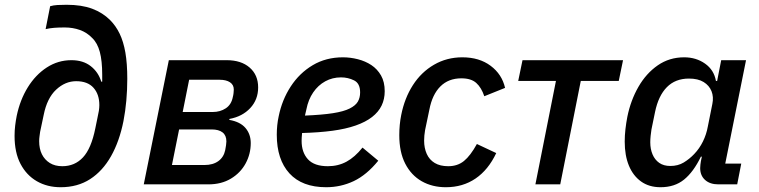

<svg xmlns="http://www.w3.org/2000/svg" viewBox="-20 -772 3180 804"><path d="M234 12Q178 12 134.5 -13Q91 -38 66 -85.5Q41 -133 41 -203Q41 -225 43.5 -246Q46 -267 50 -287Q64 -354 96.5 -406.5Q129 -459 176 -489.5Q223 -520 279 -520Q328 -520 360 -495Q392 -470 404 -430H408V-459Q408 -517 398 -554.5Q388 -592 366 -613Q344 -636 314.5 -646.5Q285 -657 251 -657Q225 -657 206.5 -655.5Q188 -654 171 -650L190 -746Q204 -750 220.5 -751Q237 -752 259 -752Q322 -752 366 -735.5Q410 -719 441 -688Q465 -664 481 -631Q497 -598 505 -552Q513 -506 513 -442Q513 -396 509 -351Q505 -306 497 -265Q480 -180 445 -118Q410 -56 357.5 -22Q305 12 234 12ZM241 -76Q293 -76 327.5 -113Q362 -150 379 -234L388 -278Q392 -295 394 -308Q396 -321 396 -332Q396 -377 371.5 -404.5Q347 -432 299 -432Q253 -432 215 -396.5Q177 -361 163 -291L148 -220Q147 -212 145.5 -201.5Q144 -191 144 -181Q144 -149 155.5 -126Q167 -103 188.5 -89.5Q210 -76 241 -76Z M582 0 687 -520H929Q990 -520 1025.5 -489Q1061 -458 1061 -406Q1061 -355 1028 -319.5Q995 -284 941 -274L940 -270Q986 -262 1008 -236Q1030 -210 1030 -173Q1030 -127 1008.5 -87.5Q987 -48 947 -24Q907 0 853 0ZM700 -81H836Q872 -81 894.5 -97.5Q917 -114 923 -143Q925 -153 926.5 -163.5Q928 -174 928 -180Q928 -205 912 -217.5Q896 -230 866 -230H730ZM745 -303H871Q902 -303 925.5 -318.5Q949 -334 955 -366Q957 -373 958 -382Q959 -391 959 -397Q959 -417 943 -427.5Q927 -438 900 -438H772Z M1346 12Q1245 12 1192 -46Q1139 -104 1139 -208Q1139 -228 1141 -247.5Q1143 -267 1147 -285Q1161 -354 1197.5 -410Q1234 -466 1289.5 -499Q1345 -532 1416 -532Q1447 -532 1478.5 -524Q1510 -516 1535 -499.5Q1560 -483 1575.5 -456Q1591 -429 1591 -390Q1591 -357 1578 -330Q1565 -303 1538 -282Q1511 -261 1469.5 -246.5Q1428 -232 1372.5 -224.5Q1317 -217 1245 -215Q1244 -206 1243.5 -197Q1243 -188 1243 -182Q1243 -134 1269.5 -105Q1296 -76 1353 -76Q1396 -76 1431 -95Q1466 -114 1498 -154L1564 -99Q1515 -39 1461 -13.5Q1407 12 1346 12ZM1408 -448Q1372 -448 1342 -431.5Q1312 -415 1291.5 -385Q1271 -355 1263 -314L1257 -288Q1329 -291 1374 -298Q1419 -305 1444 -317.5Q1469 -330 1478.5 -346.5Q1488 -363 1488 -385Q1488 -423 1462.5 -435.5Q1437 -448 1408 -448Z M1847 12Q1790 12 1746 -13Q1702 -38 1677 -86.5Q1652 -135 1652 -206Q1652 -228 1654 -249Q1656 -270 1660 -290Q1674 -361 1709 -415.5Q1744 -470 1797.5 -501Q1851 -532 1916 -532Q1987 -532 2034.5 -496.5Q2082 -461 2095 -404L2008 -369Q1996 -405 1974.5 -424.5Q1953 -444 1912 -444Q1858 -444 1824 -410Q1790 -376 1778 -313L1760 -227Q1758 -216 1757 -204.5Q1756 -193 1756 -183Q1756 -152 1767 -127.5Q1778 -103 1800.5 -89.5Q1823 -76 1857 -76Q1896 -76 1923 -98Q1950 -120 1977 -169L2058 -131Q2025 -61 1971.5 -24.5Q1918 12 1847 12Z M2222 0 2308 -433H2150L2168 -520H2589L2571 -433H2412L2326 0Z M3067 0H2988Q2953 0 2932.5 -18.5Q2912 -37 2912 -68Q2912 -75 2913 -83Q2914 -91 2915 -97L2919 -116H2915Q2884 -52 2844.5 -20Q2805 12 2746 12Q2698 12 2664.5 -12Q2631 -36 2613.5 -78.5Q2596 -121 2596 -179Q2596 -205 2599 -231Q2602 -257 2607 -283Q2621 -352 2653.5 -408.5Q2686 -465 2734.5 -498.5Q2783 -532 2845 -532Q2895 -532 2932.5 -505.5Q2970 -479 2978 -433H2983L3000 -520H3104L3017 -87H3084ZM2787 -77Q2819 -77 2843 -91.5Q2867 -106 2887 -127Q2909 -150 2923.5 -179.5Q2938 -209 2944 -242L2963 -337Q2969 -366 2959.5 -390Q2950 -414 2926.5 -428.5Q2903 -443 2865 -443Q2808 -443 2772.5 -407Q2737 -371 2723 -303L2708 -230Q2706 -218 2704.5 -203Q2703 -188 2703 -176Q2703 -148 2712.5 -125.5Q2722 -103 2740.5 -90Q2759 -77 2787 -77Z"/></svg>

Font: IBM Plex Sans Medium
Style: Italic
Weight: 500
Italic angle: -11.31°
Designer: Mike Abbink, Paul van der Laan, Pieter van Rosmalen
Foundry: Bold Monday
Version: Version 3.201